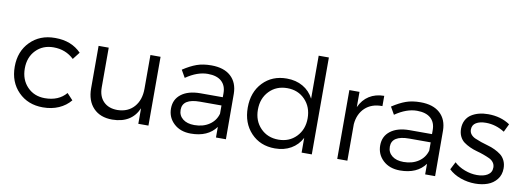

<svg xmlns="http://www.w3.org/2000/svg" viewBox="-59 -1093 3957 1448"><g transform="rotate(10 1919.5 -369.0)"><path d="M42 -263.2Q42 -380.4 115.5 -454.6Q189 -528.8 303.2 -528.8Q305.7 -528.8 307.6 -528.8Q430.7 -528.8 505.9 -451.2L462.9 -396Q398.9 -457 306.2 -457Q224.1 -457 171.6 -403.1Q119.1 -349.1 119.1 -263.2Q119.1 -177.2 171.6 -122.6Q224.1 -67.9 306.2 -67.9Q411.6 -67.9 469.2 -136.2L514.2 -87.9Q478.5 -44.4 424.6 -20.8Q370.6 2.9 303.2 2.9Q188.5 2.9 115.2 -71.3Q42 -145.5 42 -263.2Z M637.7 -202.1V-526.9H715.3V-223.1Q715.3 -153.8 754.2 -114.5Q793 -75.2 861.3 -75.2Q941.9 -76.7 988.3 -129.6Q1034.7 -182.6 1034.7 -268.1V-526.9H1112.3V0H1034.7V-119.1Q982.9 1.5 834.5 2.9Q742.2 2.9 689.9 -52Q637.7 -106.9 637.7 -202.1Z M1454.6 -308.1H1627.4V-338.9Q1627.4 -397.5 1591.3 -429.7Q1555.2 -461.9 1486.3 -461.9Q1406.2 -461.9 1319.3 -401.9L1286.6 -459Q1342.3 -495.6 1390.1 -512.7Q1438 -529.8 1501.5 -529.8Q1598.1 -529.8 1650.9 -481.7Q1703.6 -433.6 1704.6 -348.1L1705.6 0H1629.4V-81.1Q1566.9 3.9 1436.5 3.9Q1356.4 3.9 1306.9 -42Q1257.3 -87.9 1257.3 -157.2Q1257.3 -226.6 1309.8 -267.1Q1362.3 -307.6 1454.6 -308.1ZM1330.6 -160.2Q1330.6 -116.2 1363.3 -90.1Q1396 -64 1451.7 -64Q1518.6 -64 1565.9 -95.7Q1613.3 -127.4 1628.4 -182.1V-245.1H1464.4Q1330.6 -245.1 1330.6 -160.2Z M1826.2 -264.2Q1826.2 -382.8 1896.7 -456.8Q1967.3 -530.8 2079.1 -530.8Q2149.4 -530.8 2202.6 -500.2Q2255.9 -469.7 2285.2 -413.1V-742.2H2363.3V0H2285.2V-112.8Q2255.9 -56.6 2203.1 -26.4Q2150.4 3.9 2080.1 3.9Q1967.8 3.9 1897 -71Q1826.2 -146 1826.2 -264.2ZM1904.3 -262.2Q1904.3 -176.8 1958 -121.3Q2011.7 -65.9 2095.2 -65.9Q2178.2 -65.9 2231.7 -121.3Q2285.2 -176.8 2285.2 -262.2Q2285.2 -348.6 2231.7 -404.3Q2178.2 -460 2095.2 -460Q2011.2 -460 1957.8 -404.3Q1904.3 -348.6 1904.3 -262.2Z M2558.1 0V-526.9H2635.7V-410.2Q2662.1 -468.3 2710.2 -498.8Q2758.3 -529.3 2824.7 -529.8V-451.2Q2822.3 -451.2 2819.8 -451.2Q2741.2 -451.2 2692.4 -405.8Q2642.6 -358.9 2635.7 -279.8V0Z M3056.6 -308.1H3229.5V-338.9Q3229.5 -397.5 3193.4 -429.7Q3157.2 -461.9 3088.4 -461.9Q3008.3 -461.9 2921.4 -401.9L2888.7 -459Q2944.3 -495.6 2992.2 -512.7Q3040 -529.8 3103.5 -529.8Q3200.2 -529.8 3252.9 -481.7Q3305.7 -433.6 3306.6 -348.1L3307.6 0H3231.4V-81.1Q3168.9 3.9 3038.6 3.9Q2958.5 3.9 2908.9 -42Q2859.4 -87.9 2859.4 -157.2Q2859.4 -226.6 2911.9 -267.1Q2964.4 -307.6 3056.6 -308.1ZM2932.6 -160.2Q2932.6 -116.2 2965.3 -90.1Q2998 -64 3053.7 -64Q3120.6 -64 3168 -95.7Q3215.3 -127.4 3230.5 -182.1V-245.1H3066.4Q2932.6 -245.1 2932.6 -160.2Z M3411.1 -70.8 3441.4 -129.9Q3474.6 -98.6 3522 -80.8Q3569.3 -63 3616.2 -63Q3665.5 -63 3696.8 -82Q3729 -101.6 3729 -140.1Q3729 -161.6 3717.3 -177.7Q3705.1 -194.8 3684.6 -204.3Q3664.1 -213.9 3637.9 -223.4Q3611.8 -232.9 3584.2 -240.2Q3556.6 -247.6 3530.3 -259.8Q3503.9 -272 3483.4 -287.1Q3462.9 -302.2 3450.4 -327.9Q3438 -353.5 3438 -387.2Q3438 -423.8 3452.9 -451.9Q3467.8 -480 3493.7 -496.6Q3519.5 -513.2 3551.8 -521.5Q3584 -529.8 3621.1 -529.8Q3718.3 -529.8 3789.1 -481.9L3759.3 -419.9Q3691.4 -462.9 3616.2 -462.9Q3569.3 -462.9 3540.8 -445.6Q3512.2 -428.2 3512.2 -393.1Q3512.2 -372.1 3524.9 -356.4Q3537.6 -340.8 3558.1 -331.8Q3578.6 -322.8 3605.2 -313.5Q3631.8 -304.2 3659.2 -296.9Q3686.5 -289.6 3713.1 -276.9Q3739.7 -264.2 3760.3 -248.5Q3780.8 -232.9 3793.5 -206.8Q3806.2 -180.7 3806.2 -147Q3806.2 -97.2 3778.6 -62.5Q3751 -27.8 3708.5 -12.5Q3666 2.9 3613.3 2.9Q3555.7 2.9 3501.7 -16.4Q3447.8 -35.6 3411.1 -70.8Z"/></g></svg>

Font: Montserrat Light
Style: Regular
Weight: 300
Designer: Julieta Ulanovsky
Foundry: Julieta Ulanovsky
Version: Version 1.000;PS 002.000;hotconv 1.0.70;makeotf.lib2.5.58329